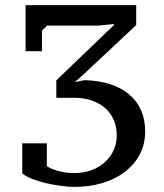

<svg xmlns="http://www.w3.org/2000/svg" viewBox="-20 -720 640 750"><path d="M271 -44Q308 -44 338 -55.5Q368 -67 390 -87Q412 -107 424 -133.5Q436 -160 436 -191Q436 -227 423 -254.5Q410 -282 387.5 -300.5Q365 -319 335 -328.5Q305 -338 271 -338H200V-406L425 -622V-626L365 -620H164L144 -600V-520H80V-700H512V-622L324 -446Q312 -435 301 -425Q292 -417 284.5 -410Q277 -403 275 -402V-400Q276 -400 282 -401Q288 -402 295 -404Q303 -406 313 -407Q366 -405 409 -391.5Q452 -378 483 -352.5Q514 -327 530.5 -290.5Q547 -254 547 -206Q547 -156 525.5 -116Q504 -76 467 -48Q430 -20 380 -5Q330 10 273 10Q247 10 217.5 6Q188 2 160 -4.5Q132 -11 107.5 -20.5Q83 -30 67 -42V-160H163V-71Q177 -61 206.5 -52.5Q236 -44 271 -44Z"/></svg>

Font: PT Serif Caption
Style: Regular
Weight: 400
Designer: A.Korolkova, O.Umpeleva, V.Yefimov
Foundry: ParaType Ltd
Version: Version 1.000W OFL